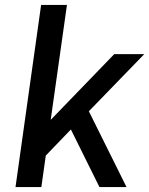

<svg xmlns="http://www.w3.org/2000/svg" viewBox="-20 -760 606 780"><path d="M147 -740H252L186 -273L444 -540H566L341 -308L494 0H384L268 -234L166 -128L148 0H43Z"/></svg>

Font: Pathway Extreme 8pt Thin 12pt Medium
Style: Italic
Weight: 500
Italic angle: -8°
Version: Version 1.001;gftools[0.9.26]